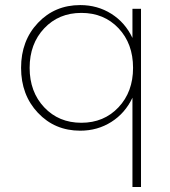

<svg xmlns="http://www.w3.org/2000/svg" viewBox="-20 -500 670 756"><path d="M295.9 14.6Q195.8 14.6 129.4 -55.7Q63 -126 63 -232.9Q63 -339.8 129.4 -409.9Q195.8 -480 295.9 -480Q363.8 -480 418.2 -445.8Q472.7 -411.6 501.5 -350.6V-465.3H535.2V236.3H501.5V-115.2Q472.7 -54.2 418.2 -19.8Q363.8 14.6 295.9 14.6ZM503.9 -232.9Q503.9 -328.1 446.8 -388.7Q389.6 -449.2 300.3 -449.2Q211.4 -449.2 154.1 -388.4Q96.7 -327.6 96.7 -232.9Q96.7 -138.2 154.1 -77.4Q211.4 -16.6 300.3 -16.6Q389.2 -16.6 446.5 -77.4Q503.9 -138.2 503.9 -232.9Z"/></svg>

Font: Spartan MB ExtLt
Style: Regular
Weight: 200
Designer: Matt Bailey, Mirko Velimirovic
Foundry: Matt Bailey
Version: Version 1.005